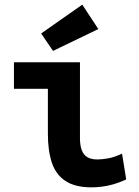

<svg xmlns="http://www.w3.org/2000/svg" viewBox="-20 -794 600 826"><path d="M374 12Q303 12 261.5 -15.5Q220 -43 203 -94.5Q186 -146 186 -218V-412H40V-526H324V-200Q324 -169 331.5 -148.5Q339 -128 355.5 -118Q372 -108 399 -108Q417 -108 444 -112.5Q471 -117 505 -133L523 -22Q495 -9 469 -1.5Q443 6 419 9Q395 12 374 12ZM208 -575 157 -650 334 -774 403 -669Z"/></svg>

Font: Ubuntu Sans Mono
Style: Regular
Weight: 400
Monospace: yes
Designer: Dalton Maag Ltd
Foundry: Dalton Maag Ltd
Version: Version 1.006